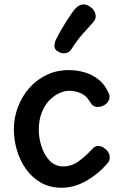

<svg xmlns="http://www.w3.org/2000/svg" viewBox="-20 -877 572 901"><path d="M269 4Q213 4 171 -20.5Q129 -45 101 -85Q73 -125 59 -173.5Q45 -222 45 -269Q45 -324 64 -374.5Q83 -425 117.5 -464Q152 -503 199 -525.5Q246 -548 302 -548Q340 -548 375.5 -538Q411 -528 440.5 -505.5Q470 -483 488 -444Q491 -439 492.5 -434Q494 -429 494 -423Q494 -409 485.5 -398Q477 -387 464.5 -381Q452 -375 439 -375Q426 -375 417 -381.5Q408 -388 399 -404Q382 -431 356 -441Q330 -451 306 -451Q282 -451 256.5 -439Q231 -427 209.5 -404Q188 -381 175 -346.5Q162 -312 162 -267Q162 -230 174.5 -190.5Q187 -151 212 -124Q237 -97 276 -96Q317 -96 351 -121.5Q385 -147 412 -177Q419 -185 426 -188.5Q433 -192 441 -192Q454 -192 466.5 -184Q479 -176 487 -164.5Q495 -153 495 -139Q495 -132 493 -124.5Q491 -117 482 -108Q441 -60 384.5 -28Q328 4 269 4ZM315 -646Q306 -631 288 -627.5Q270 -624 251 -636Q235 -645 235.5 -661.5Q236 -678 243 -692Q255 -716 271 -743.5Q287 -771 303.5 -795.5Q320 -820 331 -834Q348 -853 366 -856Q384 -859 403 -845Q423 -832 428 -810.5Q433 -789 416 -771Q400 -754 369.5 -719.5Q339 -685 315 -646Z"/></svg>

Font: Playpen Sans Medium
Style: Regular
Weight: 500
Designer: Laura Meseguer, Veronika Burian, José Scaglione
Foundry: TypeTogether
Version: Version 1.001